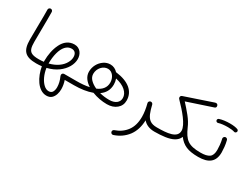

<svg xmlns="http://www.w3.org/2000/svg" viewBox="-71 -1237 2766 2126"><g transform="rotate(30 1312.0 -173.5)"><path d="M88.4 -191.4C88.4 -46.9 137.7 4.9 279.8 4.9H280.3C295.4 4.9 307.1 -6.8 307.1 -22C307.1 -37.1 295.4 -49.3 280.3 -49.3H279.8C241.7 -49.3 212.9 -53.7 193.4 -62.5C153.8 -80.1 143.1 -119.6 143.1 -191.9C143.1 -312.5 145.5 -415 145.5 -484.9C145.5 -514.6 145.5 -544.9 145 -574.7C144.5 -589.8 132.3 -601.1 118.7 -601.1H117.2C102.1 -600.6 90.8 -587.9 90.8 -574.2V-572.8C91.3 -544.9 91.3 -517.1 91.3 -489.3C91.3 -415 88.4 -310.1 88.4 -191.4Z M253.4 -22C253.4 -6.8 265.1 4.9 280.3 4.9C304.2 4.9 327.6 3.4 350.6 0.5C371.6 125 446.8 257.8 554.7 257.8C582 257.8 604 250.5 620.1 235.8C652.3 206.5 664.6 158.2 664.6 113.3C664.6 75.7 657.2 36.6 645.5 4.9H763.7C778.8 4.9 790.5 -6.8 790.5 -22C790.5 -37.1 778.8 -49.3 763.7 -49.3H607.9C592.3 -49.3 580.6 -37.6 580.6 -22.5C580.6 -16.6 583.5 -8.8 586.9 0.5C602.1 32.2 613.8 77.6 613.8 117.2C613.8 141.1 609.4 161.6 600.1 178.2C590.8 194.3 574.7 202.6 552.7 202.6C530.3 202.6 508.8 192.9 488.3 173.8C446.8 135.3 415 68.4 403.8 -9.3C458 -22.5 503.4 -42.5 541 -69.8C615.7 -124.5 655.8 -196.8 655.8 -266.6C655.8 -327.6 619.1 -389.6 544.9 -389.6C472.7 -389.6 421.9 -347.2 390.6 -283.2C358.9 -219.2 344.7 -140.1 344.7 -66.4C344.7 -62 344.7 -57.6 345.2 -53.2C324.2 -50.8 302.7 -49.3 280.3 -49.3C265.1 -49.3 253.4 -37.1 253.4 -22ZM399.9 -66.4C399.9 -115.2 405.3 -160.2 416 -200.7C437.5 -281.7 480 -333.5 541 -333.5C585.4 -333.5 604 -302.2 604 -261.7C604 -237.3 596.7 -211.9 581.5 -185.5C551.8 -132.8 491.7 -85.9 399.9 -63Z M736.8 -22C736.8 -6.8 748.5 4.9 763.7 4.9C846.2 4.9 927.2 -5.9 993.2 -30.8C1053.2 -7.3 1120.6 4.9 1182.6 4.9C1232.9 4.9 1274.4 -8.3 1306.2 -35.2C1337.9 -61.5 1354 -96.2 1354 -139.6C1354 -256.8 1262.2 -333 1098.1 -353H1095.2C1071.3 -379.9 1038.6 -397 1000 -397C969.7 -397 941.9 -388.2 916.5 -370.6C865.2 -335.4 832 -275.4 832 -209C832 -148.9 870.1 -100.1 926.8 -64.5C877.9 -53.2 822.3 -49.3 763.7 -49.3C748.5 -49.3 736.8 -37.1 736.8 -22ZM885.3 -212.9C885.3 -281.7 938.5 -341.8 1000 -341.8C1058.6 -341.8 1097.7 -282.7 1097.7 -220.7C1097.7 -155.8 1058.1 -111.8 996.1 -85.9C963.9 -100.1 937.5 -117.7 916.5 -139.2C895.5 -160.6 885.3 -185.1 885.3 -212.9ZM1142.6 -221.7C1142.6 -246.1 1138.7 -270 1130.4 -293C1184.6 -281.2 1227.1 -261.7 1257.8 -234.4C1288.6 -206.5 1303.7 -175.8 1303.7 -142.1C1303.7 -85.9 1257.3 -49.3 1181.6 -49.3C1140.1 -49.3 1099.1 -54.2 1058.6 -64.5C1110.8 -100.1 1142.6 -151.4 1142.6 -221.7Z M1416.5 264.2C1484.4 241.7 1538.6 203.6 1580.1 149.9C1621.1 95.7 1642.6 27.3 1645 -55.2C1677.7 -18.1 1723.1 4.9 1791.5 4.9H1792C1807.1 4.9 1818.8 -6.8 1818.8 -22C1818.8 -37.1 1807.1 -49.3 1792 -49.3H1791.5C1752.9 -49.3 1723.1 -57.1 1702.1 -72.3C1659.7 -102.5 1641.1 -161.1 1621.1 -242.7C1620.6 -244.6 1619.6 -246.6 1619.1 -248C1615.7 -255.9 1609.9 -260.7 1601.6 -262.7C1599.1 -263.2 1596.2 -263.7 1593.8 -263.7C1591.8 -263.7 1589.8 -263.7 1587.9 -263.2C1574.2 -259.8 1566.9 -247.1 1566.9 -237.8C1566.9 -235.8 1566.9 -233.9 1567.4 -231.9L1567.9 -229.5C1583 -172.4 1591.3 -117.7 1591.3 -68.4C1591.3 6.3 1574.2 66.4 1539.6 112.8C1504.9 159.2 1458 192.4 1398.9 212.4C1386.7 216.3 1380.4 228 1380.4 237.3C1380.4 240.2 1380.9 243.2 1381.8 246.6C1386.2 259.8 1397.9 265.6 1407.2 265.6C1410.2 265.6 1413.1 265.1 1416.5 264.2Z M1764.6 -22C1764.6 -6.8 1776.9 4.9 1792 4.9C1840.3 4.9 1885.3 2 1926.8 -3.9C2009.8 -15.6 2070.3 -44.4 2093.3 -102.5C2120.6 -64.9 2153.8 -37.6 2192.9 -20.5C2231.4 -3.4 2283.7 4.9 2349.6 4.9H2350.1C2365.2 4.9 2377 -6.8 2377 -22C2377 -37.1 2365.2 -49.3 2350.1 -49.3H2349.6C2191.4 -49.3 2145 -92.3 2087.4 -221.2C2071.8 -258.8 2047.9 -298.3 2015.1 -338.9C1982.4 -379.4 1949.2 -417.5 1915.5 -453.6L2232.9 -559.1C2246.1 -563 2252.4 -570.8 2252.4 -582C2252.4 -585.4 2252 -589.4 2251 -593.3C2246.6 -608.4 2233.9 -611.8 2225.6 -611.8C2221.7 -611.8 2217.8 -611.3 2213.4 -609.9L1862.3 -491.2C1848.6 -486.8 1841.8 -478 1841.8 -464.8C1841.8 -452.6 1847.2 -446.8 1856.9 -437C1939.5 -353 2047.9 -230.5 2047.9 -153.8C2047.9 -60.5 1925.3 -49.3 1792 -49.3C1776.9 -49.3 1764.6 -37.1 1764.6 -22Z M2323.2 -22C2323.2 -6.8 2335 4.9 2350.1 4.9C2483.4 4.9 2552.2 -47.9 2552.2 -168.5C2552.2 -185.5 2550.8 -208 2548.3 -235.8C2545.4 -263.2 2541 -289.1 2534.7 -313.5C2532.2 -328.6 2519.5 -336.4 2508.3 -336.4C2506.8 -336.4 2504.9 -336.4 2503.4 -335.9C2489.3 -333.5 2480.5 -320.3 2480.5 -309.1C2480.5 -307.6 2480.5 -305.7 2481 -304.2C2486.3 -281.2 2490.7 -256.8 2493.2 -230.5C2495.6 -204.1 2496.6 -183.6 2496.6 -168.5C2496.6 -122.6 2484.9 -91.3 2461.4 -74.7C2437.5 -57.6 2400.4 -49.3 2350.1 -49.3C2335 -49.3 2323.2 -37.1 2323.2 -22ZM2325.7 -446.3C2329.1 -435.1 2339.8 -430.2 2347.7 -430.2C2350.1 -430.2 2352.1 -430.7 2354.5 -431.2C2382.3 -440.9 2428.2 -445.8 2473.1 -445.8C2505.9 -445.8 2539.1 -441.9 2557.1 -435.5C2559.6 -434.6 2562.5 -434.1 2564.9 -434.1C2572.3 -434.1 2578.1 -438 2583.5 -445.8C2585.9 -449.7 2586.9 -453.6 2586.9 -457.5C2586.9 -461.9 2585.9 -472.2 2573.7 -478.5C2549.3 -487.8 2515.6 -492.7 2473.1 -492.7C2426.8 -492.7 2375.5 -486.8 2340.8 -474.6C2328.6 -471.2 2324.7 -460 2324.7 -452.6C2324.7 -450.7 2325.2 -448.7 2325.7 -446.3Z"/></g></svg>

Font: Mikhak Light
Style: Regular
Weight: 300
Designer: Amin Abedi
Version: Version 3.2